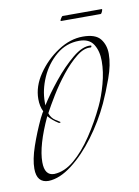

<svg xmlns="http://www.w3.org/2000/svg" viewBox="-59 -438 356 492"><g transform="rotate(-10 119.0 -192.0)"><path d="M29 13Q-2 13 -2 -24Q-2 -48 9.5 -81.5Q21 -115 37 -149Q39 -152 41 -156.5Q43 -161 46 -165Q39 -179 39 -198Q39 -231 60.5 -262.5Q82 -294 114 -315Q146 -336 179 -336Q212 -336 224.5 -320Q237 -304 237 -281Q237 -253 224.5 -218.5Q212 -184 200 -158Q180 -115 151 -76Q122 -37 90 -12.5Q58 12 29 13ZM46 -2Q73 -3 98.5 -24.5Q124 -46 147 -80.5Q170 -115 188 -153Q199 -176 207.5 -207Q216 -238 216 -266Q216 -292 205 -309.5Q194 -327 168 -327Q134 -327 108 -305Q82 -283 68 -251Q54 -219 54 -188V-179Q71 -206 96 -237Q121 -268 147.5 -290Q174 -312 195 -310Q197 -310 196.5 -307.5Q196 -305 194 -305Q177 -307 157 -291Q137 -275 117.5 -250.5Q98 -226 82.5 -200.5Q67 -175 58 -158Q62 -145 73 -138L84 -131Q86 -130 84 -129Q82 -128 80 -129Q72 -134 65.5 -139.5Q59 -145 54 -151Q21 -80 21 -37Q21 -2 46 -2ZM131 -385Q130 -385 130 -386Q130 -388 133 -392.5Q136 -397 137 -397H239Q240 -397 240 -396Q240 -394 238 -389.5Q236 -385 234 -385Z"/></g></svg>

Font: Explora
Style: Regular
Weight: 400
Designer: Robert E. Leuschke
Foundry: Robert E. Leuschke
Version: Version 1.010